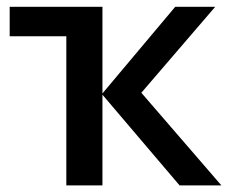

<svg xmlns="http://www.w3.org/2000/svg" viewBox="-20 -561 692 581"><path d="M631.3 -540.5 407.7 -280.3 649.9 0H523.4L290 -274.4V0H180.7V-451.2H9.3V-540.5H290V-278.3L510.3 -540.5Z"/></svg>

Font: Open Sans SemiBold
Style: Regular
Weight: 600
Designer: Monotype Design Team
Foundry: Monotype Imaging Inc.
Version: Version 3.003; ttfautohint (v1.8.4)